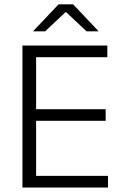

<svg xmlns="http://www.w3.org/2000/svg" viewBox="-20 -844 558 864"><path d="M81 0V-639H142.5V0ZM100 0V-52.5H466V0ZM116 -300.5V-352.5H455.5V-300.5ZM99 -586.5V-639H463V-586.5ZM243.5 -824.5H309L423 -704V-703H369.5L278 -789H274.5L183 -703H129.5V-704Z"/></svg>

Font: Anek Tamil Light
Style: Regular
Weight: 300
Designer: Aadarsh Rajan (Tamil), Yesha Goshar (Latin)
Foundry: Ek Type
Version: Version 1.003